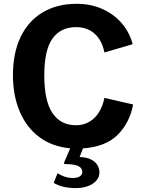

<svg xmlns="http://www.w3.org/2000/svg" viewBox="-20 -770 767 1008"><path d="M383 -750Q456.5 -750 517.5 -722.8Q578.5 -695.5 619.5 -647.5Q660.5 -599.5 676.5 -538L528 -494.5Q517 -555 478.8 -591.2Q440.5 -627.5 379 -627.5Q298 -627.5 255.2 -567.2Q212.5 -507 212.5 -374Q212.5 -240 255.5 -176.2Q298.5 -112.5 379 -112.5Q420 -112.5 451 -131.8Q482 -151 501.2 -183.5Q520.5 -216 528 -256L679 -221.5Q660.5 -124 597 -61.5Q533.5 1 415.5 9L398 54.5Q434.5 55.5 457.8 67.2Q481 79 491.5 97Q502 115 502 134.5Q502 160 485.2 178.8Q468.5 197.5 440.5 207.5Q412.5 217.5 379.5 217.5Q306.5 217.5 262 190L282 139.5Q322 164.5 361 164.5Q385 164.5 398.5 156.2Q412 148 412 133Q412 112.5 392 102.2Q372 92 325.5 91.5Q315.5 91.5 315.5 87Q315.5 85 317 82L348.5 8.5Q256 0.5 188.2 -49Q120.5 -98.5 84.2 -182.8Q48 -267 48 -376Q48 -491.5 88.2 -575.8Q128.5 -660 204 -705Q279.5 -750 383 -750Z"/></svg>

Font: 1883 Sans
Style: Bold
Weight: 700
Designer: 1883 Sans project is a fork of Public Sans.
Version: Version 1.009